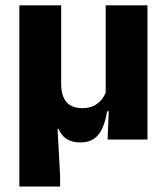

<svg xmlns="http://www.w3.org/2000/svg" viewBox="-20 -511 608 703"><path d="M520 -491.4V0H374L379 -126L367 -137.2V-491.4ZM203.9 -205Q203.9 -183.9 208.3 -167.3Q212.7 -150.7 222 -139Q231.2 -127.2 246.4 -121.1Q261.6 -115 283.1 -115Q305.6 -115 322.9 -123.5Q340.2 -132 351.9 -146.4Q363.6 -160.8 369.3 -178.2L397.1 -103.6H372.1Q366.2 -66.7 354.6 -41.2Q343.1 -15.7 323.8 -2.6Q304.4 10.5 274.6 10.5Q253.3 10.5 237.6 4.5Q221.9 -1.5 211.5 -12.5Q201.1 -23.6 194 -39.3H190.7L200.1 132.1V172H50.9V-491.4H203.9Z"/></svg>

Font: Anek Latin Medium
Style: Regular
Weight: 500
Designer: Yesha Goshar
Foundry: Ek Type
Version: Version 1.003